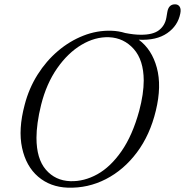

<svg xmlns="http://www.w3.org/2000/svg" viewBox="-20 -854 854 887"><path d="M494 -712Q528 -711 558.5 -701.5Q579 -697.5 596.8 -695.5Q614.5 -693.5 630 -693.5Q686 -693 714 -714.2Q742 -735.5 748.5 -772L753 -798.5Q759 -835 790 -834Q803.5 -833.5 810.2 -822.8Q817 -812 813 -792Q802 -735 752.5 -700.8Q703 -666.5 621 -670.5Q681.5 -626 704.5 -541.2Q727.5 -456.5 700 -343Q673 -230.5 612.5 -149.8Q552 -69 469.2 -26.5Q386.5 16 293 13Q212 10 156.2 -37.8Q100.5 -85.5 82 -170.8Q63.5 -256 94 -370Q113.5 -445.5 153.5 -509Q193.5 -572.5 247.8 -618.5Q302 -664.5 365 -689.2Q428 -714 494 -712ZM305 -17Q368.5 -15 429.8 -49Q491 -83 541.5 -155.8Q592 -228.5 623 -341.5Q644 -420.5 644 -482.5Q643.5 -576.5 597.8 -627.8Q552 -679 484 -682Q419.5 -684.5 356.5 -647Q293.5 -609.5 244 -538.5Q194.5 -467.5 170 -370Q159 -325.5 153.8 -287.2Q148.5 -249 148.5 -217.5Q148.5 -120.5 192 -70Q235.5 -19.5 305 -17Z"/></svg>

Font: Fraunces 72pt Soft Light
Style: Italic
Weight: 300
Italic angle: -16°
Version: Version 1.000;[b76b70a41]